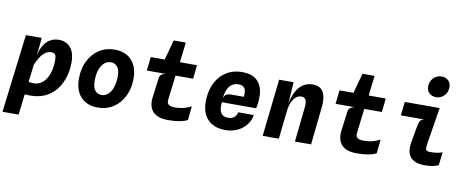

<svg xmlns="http://www.w3.org/2000/svg" viewBox="-87 -1221 4368 1803"><g transform="rotate(10 2097.5 -320.0)"><path d="M223.5 6.5Q198.5 6.5 160.5 3.2Q122.5 0 85.5 -5.5Q48.5 -11 26.5 -18L137 -128Q149 -123.5 168 -120Q187 -116.5 206 -114.5Q225 -112.5 236 -112.5Q288.5 -112.5 324.8 -146.2Q361 -180 379.5 -236Q398 -292 398 -357.5Q398 -397.5 388.2 -413Q378.5 -428.5 352 -428.5Q318 -428.5 291.5 -408.8Q265 -389 244.5 -356Q224 -323 207.5 -283.5L197 -320L218.5 -369Q231.5 -432 257.2 -473.5Q283 -515 319.2 -535.5Q355.5 -556 400.5 -556Q468 -556 510.5 -509.2Q553 -462.5 553 -364.5Q553 -298 534.5 -232.2Q516 -166.5 476.5 -112.5Q437 -58.5 374.2 -26Q311.5 6.5 223.5 6.5ZM-5 201.5 86.5 -545.5H237L229.5 -459L191 -144L179 -47.5L173 0.5L148.5 201.5Z M867 7.5Q799 7.5 749.8 -21Q700.5 -49.5 674 -102.2Q647.5 -155 647.5 -228Q647.5 -324 684 -398.2Q720.5 -472.5 785.2 -514.5Q850 -556.5 934 -556.5Q1003 -556.5 1052 -527.5Q1101 -498.5 1127 -445.5Q1153 -392.5 1153 -320Q1153 -224 1116.5 -150Q1080 -76 1015.8 -34.2Q951.5 7.5 867 7.5ZM883 -115Q918.5 -115 945.8 -140Q973 -165 988.2 -210Q1003.5 -255 1003.5 -315Q1003.5 -378 979.2 -405.5Q955 -433 918 -433Q882 -433 854.8 -409Q827.5 -385 812.2 -341Q797 -297 797 -237.5Q797 -171 821 -143Q845 -115 883 -115Z M1534.5 8.5Q1492.5 8.5 1457.5 -2Q1422.5 -12.5 1398.5 -35Q1374.5 -57.5 1364.2 -93.5Q1354 -129.5 1360.5 -180.5L1385 -368Q1387 -380.5 1394.5 -390.2Q1402 -400 1415 -406.2Q1428 -412.5 1446.5 -415L1406.5 -524L1408.5 -540.5L1462.5 -737H1577.5L1550 -503L1540.5 -449.5L1508 -181.5Q1504 -146.5 1522.8 -133Q1541.5 -119.5 1582.5 -119.5Q1624 -119.5 1660.5 -128.2Q1697 -137 1737 -157L1724 -25Q1695 -9 1647 -0.2Q1599 8.5 1534.5 8.5ZM1262.5 -415 1277 -546H1718L1704 -415Z M2083 7.5Q2010.5 7.5 1960 -20.8Q1909.5 -49 1883.5 -101.2Q1857.5 -153.5 1858 -224.5Q1858.5 -300 1879.5 -361Q1900.5 -422 1938.8 -465.8Q1977 -509.5 2030 -533Q2083 -556.5 2147.5 -556.5Q2237.5 -556.5 2285 -515.5Q2332.5 -474.5 2343.8 -404Q2355 -333.5 2335.5 -244.5H2008.5Q2003.5 -196.5 2011.2 -167Q2019 -137.5 2039.8 -124Q2060.5 -110.5 2093 -110.5Q2124 -110.5 2147.5 -128.2Q2171 -146 2176 -178H2324.5Q2315.5 -122 2281.5 -80.2Q2247.5 -38.5 2196.2 -15.5Q2145 7.5 2083 7.5ZM2010 -280.5Q2017.5 -310 2036.2 -320.2Q2055 -330.5 2080 -330.5H2203Q2207 -366.5 2201.5 -390Q2196 -413.5 2179.8 -425.2Q2163.5 -437 2134 -437Q2100.5 -437 2074.5 -421Q2048.5 -405 2032 -370.5Q2015.5 -336 2010 -280.5Z M2440.5 0 2501 -546H2639L2621 -271L2619.5 -302.5Q2632.5 -395.5 2661.5 -451.2Q2690.5 -507 2731 -532Q2771.5 -557 2819 -557Q2893.5 -557 2922 -505.8Q2950.5 -454.5 2940.5 -361.5L2902 0H2748L2783 -328.5Q2789 -385 2776 -406Q2763 -427 2732.5 -427Q2716 -427 2696 -416.5Q2676 -406 2657.5 -377Q2639 -348 2627 -293L2594.5 0Z M3334.5 8.5Q3292.5 8.5 3257.5 -2Q3222.5 -12.5 3198.5 -35Q3174.5 -57.5 3164.2 -93.5Q3154 -129.5 3160.5 -180.5L3185 -368Q3187 -380.5 3194.5 -390.2Q3202 -400 3215 -406.2Q3228 -412.5 3246.5 -415L3206.5 -524L3208.5 -540.5L3262.5 -737H3377.5L3350 -503L3340.5 -449.5L3308 -181.5Q3304 -146.5 3322.8 -133Q3341.5 -119.5 3382.5 -119.5Q3424 -119.5 3460.5 -128.2Q3497 -137 3537 -157L3524 -25Q3495 -9 3447 -0.2Q3399 8.5 3334.5 8.5ZM3062.5 -415 3077 -546H3518L3504 -415Z M3979 -640Q3941 -640 3915.5 -663.5Q3890 -687 3890 -727Q3890 -775 3921.8 -808Q3953.5 -841 4000 -841Q4038 -841 4063.2 -817.8Q4088.5 -794.5 4088.5 -753.5Q4088.5 -705.5 4056.8 -672.8Q4025 -640 3979 -640ZM3986 8Q3924.5 8 3884.5 -12.2Q3844.5 -32.5 3829.2 -75Q3814 -117.5 3825.5 -183.5L3853 -339.5Q3860 -378 3872.5 -394.8Q3885 -411.5 3908 -415H3685L3699.5 -545.5H4032L3976 -198Q3968.5 -151 3976 -137.2Q3983.5 -123.5 4013 -123.5Q4053 -123.5 4080.2 -127.8Q4107.5 -132 4132 -141L4116.5 -15.5Q4089.5 -4.5 4061.5 1.8Q4033.5 8 3986 8Z"/></g></svg>

Font: Spline Sans Mono
Style: Bold Italic
Weight: 700
Italic angle: -4°
Monospace: yes
Version: Version 1.004